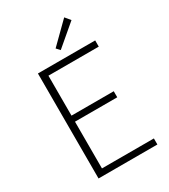

<svg xmlns="http://www.w3.org/2000/svg" viewBox="-225 -1047 1016 1153"><g transform="rotate(-30 283.5 -470.5)"><path d="M108 0V-728H505V-685H156V-408H449V-366H156V-42H516V0ZM297 -781 275 -805 413 -941 443 -905Z"/></g></svg>

Font: Noto Sans TC ExtraLight
Style: Regular
Weight: 250
Designer: Ryoko NISHIZUKA  (kana, bopomofo & ideographs); Paul D. Hunt (Latin, Greek & Cyrillic); Sandoll Communications , Soo-you
Foundry: Adobe
Version: Version 2.004-H2;hotconv 1.0.118;makeotfexe 2.5.65603